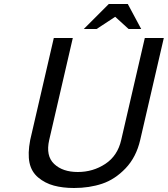

<svg xmlns="http://www.w3.org/2000/svg" viewBox="-20 -920 839 960"><path d="M524 -900H619L686 -775H623L556 -836L463 -775H399ZM226 -220Q208 -141 250.5 -100.5Q293 -60 369 -60Q445 -60 506.5 -100.5Q568 -141 586 -220L704 -730H799L681 -220Q661 -134 608 -78.5Q555 -23 491 -1.5Q427 20 350 20Q294 20 249.5 8Q205 -4 171 -32.5Q137 -61 127.5 -106.5Q118 -152 131 -220L249 -730H344Z"/></svg>

Font: Miedinger
Style: Italic
Weight: 400
Italic angle: -13°
Version: Version 001.000